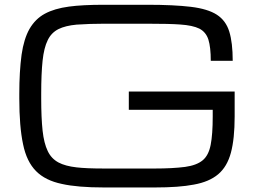

<svg xmlns="http://www.w3.org/2000/svg" viewBox="-20 -786 1103 821"><path d="M62.5 -384.8Q62.5 -479.5 72.3 -552.2Q82 -619.6 106 -662.1Q130.9 -705.1 171.4 -727.1Q212.4 -749.5 274.9 -757.8Q332.5 -765.6 425.3 -765.6H608.9Q723.6 -765.6 796.4 -756.8Q868.7 -748 907.2 -723.1Q945.8 -698.2 960.4 -650.9Q975.1 -603.5 975.1 -525.9H881.3Q881.3 -584 871.1 -616.7Q860.8 -648.9 832.5 -663.6Q803.7 -677.7 750.5 -681.2Q706.1 -684.6 608.9 -684.6H425.3Q364.7 -684.6 307.6 -680.7Q259.8 -676.3 230 -661.6Q199.2 -646 184.1 -614.3Q168 -582 162.1 -526.4Q156.2 -470.7 156.2 -384.8V-365.2Q156.2 -282.2 162.1 -227.5Q168 -173.3 184.1 -140.1Q199.2 -107.9 230 -91.3Q259.3 -75.7 307.6 -70.3Q348.6 -65.4 425.3 -65.4H641.6Q717.8 -65.4 771.5 -72.3Q820.8 -79.1 846.7 -100.6Q872.1 -121.6 880.9 -167Q889.6 -211.4 889.6 -287.6V-316.4H530.8V-394.5H983.4V-287.6Q983.4 -192.4 967.3 -132.8Q951.2 -73.2 913.1 -41Q874.5 -8.3 808.6 3.4Q746.1 15.6 641.6 15.6H425.3Q311.5 15.6 244.6 0.5Q173.8 -14.2 134.3 -54.2Q93.8 -94.7 78.6 -169.4Q62.5 -245.1 62.5 -365.2Z"/></svg>

Font: Michroma+
Style: Regular
Weight: 400
Designer: beogot
Foundry: beogot
Version: Version